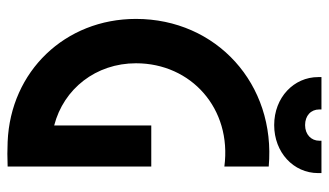

<svg xmlns="http://www.w3.org/2000/svg" viewBox="-208 -695 904 528"><g transform="rotate(90 244.0 -431.0)"><path d="M438 0V-395H325V-128C224 -154 154 -243 154 -353C154 -505 279 -617 438 -596V-718C211 -738 32 -574 32 -353C32 -158 176 -8 370 0C392 1 413 1 438 0ZM324 -733C399 -733 456 -786 456 -854V-863H367V-857C367 -835 350 -818 324 -818C298 -818 281 -834 281 -857V-863H192V-854C192 -787 248 -733 324 -733Z"/></g></svg>

Font: Lineal
Style: Bold
Weight: 700
Designer: Created by Frank Adebiaye with contributions from Anton Moglia & Ariel Martín Pérez
Created by Frank ADEBIAYE with FontF
Foundry: Velvetyne Type Foundry
Version: Version 2.000;Glyphs 3.2 (3227)